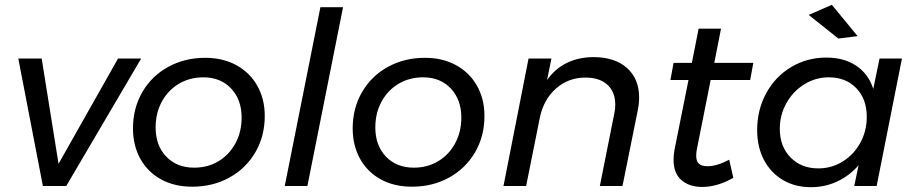

<svg xmlns="http://www.w3.org/2000/svg" viewBox="-20 -772 3802 797"><path d="M566 -529 255 0H158L56 -529H153L223 -92L470 -529Z M1079 -291Q1079 -206 1039.5 -139Q1000 -72 931.5 -34.5Q863 3 778 3Q704 3 648.5 -27.5Q593 -58 562.5 -113Q532 -168 532 -239Q532 -323 571 -390Q610 -457 678.5 -494.5Q747 -532 832 -532Q905 -532 961 -501.5Q1017 -471 1048 -416Q1079 -361 1079 -291ZM626 -243Q626 -168 670 -122Q714 -76 786 -76Q842 -76 886.5 -102.5Q931 -129 957 -176.5Q983 -224 983 -284Q983 -358 939.5 -404.5Q896 -451 824 -451Q768 -451 723 -424.5Q678 -398 652 -350.5Q626 -303 626 -243Z M1404 -742 1256 0H1162L1310 -742Z M1991 -291Q1991 -206 1951.5 -139Q1912 -72 1843.5 -34.5Q1775 3 1690 3Q1616 3 1560.5 -27.5Q1505 -58 1474.5 -113Q1444 -168 1444 -239Q1444 -323 1483 -390Q1522 -457 1590.5 -494.5Q1659 -532 1744 -532Q1817 -532 1873 -501.5Q1929 -471 1960 -416Q1991 -361 1991 -291ZM1538 -243Q1538 -168 1582 -122Q1626 -76 1698 -76Q1754 -76 1798.5 -102.5Q1843 -129 1869 -176.5Q1895 -224 1895 -284Q1895 -358 1851.5 -404.5Q1808 -451 1736 -451Q1680 -451 1635 -424.5Q1590 -398 1564 -350.5Q1538 -303 1538 -243Z M2633 -367Q2633 -341 2627 -312L2564 0H2470L2530 -301Q2534 -318 2534 -338Q2534 -390 2501.5 -420Q2469 -450 2410 -450Q2340 -450 2288.5 -405Q2237 -360 2221 -284L2164 0H2070L2174 -529H2269L2251 -440Q2317 -533 2442 -535Q2532 -535 2582.5 -490Q2633 -445 2633 -367Z M2874 -159Q2870 -142 2870 -126Q2870 -102 2881.5 -92Q2893 -82 2917 -82Q2956 -82 3007 -109L3024 -34Q2958 4 2895 4Q2841 4 2808.5 -24.5Q2776 -53 2776 -108Q2776 -131 2780 -151L2838 -440H2763L2776 -511H2852L2880 -653H2973L2945 -511H3107L3094 -440H2930Z M3123 -232Q3123 -316 3160.5 -385Q3198 -454 3264 -493.5Q3330 -533 3410 -533Q3484 -533 3534.5 -499Q3585 -465 3605 -403L3631 -529H3724L3619 0H3526L3544 -86Q3507 -43 3456 -19Q3405 5 3346 5Q3280 5 3229.5 -25Q3179 -55 3151 -108.5Q3123 -162 3123 -232ZM3578 -287Q3578 -361 3534.5 -406Q3491 -451 3421 -451Q3365 -451 3318.5 -422Q3272 -393 3244.5 -344Q3217 -295 3217 -237Q3217 -164 3261.5 -118.5Q3306 -73 3377 -73Q3432 -73 3478 -101.5Q3524 -130 3551 -179Q3578 -228 3578 -287ZM3433 -752 3540 -622 3460 -612 3337 -710Z"/></svg>

Font: Gontserrat
Style: Italic
Weight: 400
Italic angle: -11.3°
Designer: Julieta Ulanovsky
Foundry: Julieta Ulanovsky
Version: Version 6.001